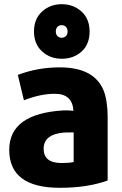

<svg xmlns="http://www.w3.org/2000/svg" viewBox="-20 -874 580 915"><path d="M493 -14Q398 21 265 21Q24 21 24 -160Q24 -333 284 -348Q297 -349 330 -346Q325 -427 242 -427Q172 -427 94 -396L65 -517Q159 -553 265 -553Q466 -553 488 -387Q493 -352 493 -320ZM331 -102V-243Q291 -243 282 -242Q188 -233 188 -165Q188 -97 274 -97Q311 -97 331 -102ZM407 -724Q407 -663 369 -628.5Q331 -594 274 -594Q219 -594 180.5 -629Q142 -664 142 -724Q142 -784 180.5 -819Q219 -854 274 -854Q330 -854 368.5 -819Q407 -784 407 -724ZM294 -702Q302 -710 302 -724Q302 -738 294 -746Q286 -754 274 -754Q262 -754 254 -746Q246 -738 246 -724Q246 -710 254 -702Q262 -694 274 -694Q286 -694 294 -702Z"/></svg>

Font: Repo
Style: ExtraBold
Weight: 800
Designer: Stefan Peev
Foundry: Context Ltd
Version: Version 001.000